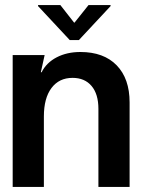

<svg xmlns="http://www.w3.org/2000/svg" viewBox="-20 -737 561 757"><path d="M30 0V-520H156L141 -452H144Q163 -490 203.5 -511Q244 -532 297 -532Q389 -532 440 -479.5Q491 -427 491 -333V0H368V-308Q368 -366 341 -398Q314 -430 266 -430Q213 -430 183 -390Q153 -350 153 -278V0ZM416 -713 291 -579H255L130 -713V-717H218L272 -648H274L329 -717H416Z"/></svg>

Font: Non Bureau Medium
Style: Regular
Weight: 500
Designer: Jona Saucedo
Foundry: Non Foundry
Version: Version 1.000; ttfautohint (v1.8.4)